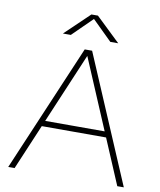

<svg xmlns="http://www.w3.org/2000/svg" viewBox="-100 -1023 920 1101"><g transform="rotate(10 360.5 -472.0)"><path d="M24 0 339 -740H382L697 0H659L354 -720H366L61 0ZM161 -264 171 -297H550L560 -264ZM200 -808 342 -944H380L522 -808H476L352 -930H370L246 -808Z"/></g></svg>

Font: Encode Sans SC Expanded Thin
Style: Regular
Weight: 250
Width: 7
Designer: Multiple Designers
Foundry: Impallari Type
Version: Version 3.002